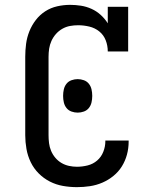

<svg xmlns="http://www.w3.org/2000/svg" viewBox="-20 -763 640 791"><path d="M297 8Q268 8 239.5 3Q211 -2 185.5 -15Q160 -28 139.5 -48.5Q119 -69 106.5 -95Q94 -121 89 -149.5Q84 -178 84 -206V-529Q84 -556 87.5 -582.5Q91 -609 101 -634Q111 -659 127.5 -680.5Q144 -702 166.5 -716.5Q189 -731 215.5 -737Q242 -743 269 -743Q291 -743 313.5 -739.5Q336 -736 357 -726.5Q378 -717 395 -701.5Q412 -686 424 -667V-735H508V-551H424Q424 -575 415.5 -597Q407 -619 389 -633.5Q371 -648 348 -653.5Q325 -659 302 -659Q285 -659 268.5 -656Q252 -653 237 -644.5Q222 -636 210.5 -623Q199 -610 192 -594.5Q185 -579 182.5 -562.5Q180 -546 180 -529V-206Q180 -190 182 -173.5Q184 -157 190.5 -141.5Q197 -126 208 -113Q219 -100 233.5 -91.5Q248 -83 264.5 -79.5Q281 -76 297 -76Q319 -76 341 -81.5Q363 -87 380 -101.5Q397 -116 405.5 -137.5Q414 -159 414 -181V-184H510V-179Q510 -152 503 -126Q496 -100 482 -77.5Q468 -55 447 -38Q426 -21 401.5 -10.5Q377 0 350.5 4Q324 8 297 8ZM300 -299Q287 -299 274.5 -303.5Q262 -308 254 -318Q246 -328 243 -341Q240 -354 240 -367V-369Q240 -382 243 -395Q246 -408 254 -418Q262 -428 274.5 -432.5Q287 -437 300 -437Q313 -437 325.5 -432.5Q338 -428 346 -418Q354 -408 357 -395Q360 -382 360 -369V-367Q360 -354 357 -341Q354 -328 346 -318Q338 -308 325.5 -303.5Q313 -299 300 -299Z"/></svg>

Font: Iosevka HT Medium Extended
Style: Regular
Weight: 500
Width: 7
Monospace: yes
Designer: Belleve Invis
Foundry: Belleve Invis
Version: Version 32.3.0; ttfautohint (v1.8.4)